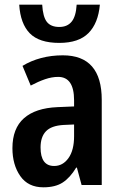

<svg xmlns="http://www.w3.org/2000/svg" viewBox="-20 -789 520 819"><path d="M248 -553Q414 -553 414 -363V0H328L308 -74H305Q279 -31 247.5 -10.5Q216 10 165 10Q100 10 66.5 -38Q33 -86 33 -157Q33 -241 82 -284.5Q131 -328 225 -332L296 -335V-361Q296 -461 228 -461Q201 -461 172 -451Q143 -441 111 -424L76 -508Q112 -530 155.5 -541.5Q199 -553 248 -553ZM296 -258 251 -256Q199 -253 176 -229Q153 -205 153 -160Q153 -81 211 -81Q248 -81 272 -114.5Q296 -148 296 -208ZM406 -769Q399 -690 357.5 -648Q316 -606 233 -606Q147 -606 107 -647Q67 -688 62 -769H160Q163 -717 180 -695.5Q197 -674 233 -674Q267 -674 285.5 -696.5Q304 -719 307 -769Z"/></svg>

Font: Avrile Sans Condensed SemiBold
Style: Regular
Weight: 600
Width: 3
Designer: Monotype Design Team
Foundry: Monotype Imaging Inc.
Version: Version 2.001;September 10, 2019;FontCreator 11.5.0.2425 64-